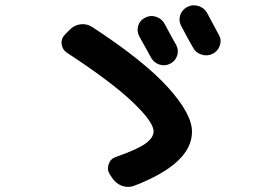

<svg xmlns="http://www.w3.org/2000/svg" viewBox="-20 -747 1040 735"><path d="M238 -544Q219 -556 216 -577.5Q213 -599 229 -615L247 -633Q264 -651 288.5 -654Q313 -657 334 -643Q530 -515 622.5 -413Q715 -311 715 -243Q715 -121 494 -36Q471 -27 447.5 -35.5Q424 -44 410 -65L400 -80Q389 -98 396 -118.5Q403 -139 423 -146Q506 -175 537 -197.5Q568 -220 568 -244Q568 -280 487 -357Q406 -434 238 -544ZM535 -679Q555 -690 577 -683Q599 -676 610 -656Q617 -642 632 -615Q647 -588 655 -574Q665 -554 658 -533.5Q651 -513 631 -503Q611 -493 590 -500Q569 -507 558 -527L513 -608Q503 -628 509 -648.5Q515 -669 535 -679ZM696 -720Q717 -731 739.5 -724Q762 -717 773 -697L818 -613Q829 -594 821.5 -572.5Q814 -551 794 -541Q774 -531 751.5 -538Q729 -545 719 -565Q711 -578 696 -606Q681 -634 674 -647Q663 -667 669.5 -688Q676 -709 696 -720Z"/></svg>

Font: Rounded Mplus 1c Bold
Style: Bold
Weight: 700
Version: Version 1.059.20150529